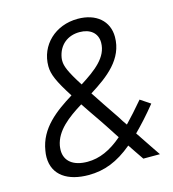

<svg xmlns="http://www.w3.org/2000/svg" viewBox="-107 -797 807 894"><g transform="rotate(-15 296.5 -350.0)"><path d="M556 0C542 -21 521 -51 474 -122C506 -154 541 -192 578 -238L530 -270C498 -232 469 -200 443 -173C433 -186 424 -201 414 -217C376 -273 345 -319 321 -356C409 -411 495 -475 495 -582C495 -659 437 -708 349 -708C240 -708 160 -631 160 -530C160 -491 177 -452 229 -371C145 -319 61 -258 45 -154C43 -143 42 -133 42 -123C42 -35 112 8 211 8C287 8 352 -17 424 -77C438 -55 456 -30 476 0ZM341 -646C392 -646 426 -619 426 -573C426 -502 362 -455 288 -408C241 -481 229 -512 229 -537C229 -542 229 -547 230 -552C240 -612 284 -646 341 -646ZM222 -53C154 -53 114 -84 114 -137C114 -144 115 -151 116 -159C129 -228 191 -275 262 -319C281 -290 304 -257 330 -219C345 -197 346 -195 391 -126C334 -77 280 -53 222 -53Z"/></g></svg>

Font: Arthouse Owned
Style: Italic
Weight: 400
Italic angle: -10°
Designer: Jeremy Tribby
Foundry: Tribby Type
Version: Version 1.000;PS 001.000;hotconv 1.0.88;makeotf.lib2.5.64775